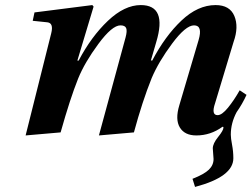

<svg xmlns="http://www.w3.org/2000/svg" viewBox="-20 -522 992 757"><path d="M81 12 182 -391Q192 -431 167 -434L109 -440L116 -473L344 -502L349 -496L285 -283H290Q340 -378 405.5 -440Q471 -502 535 -502Q640 -502 596 -356L575 -284L580 -283Q631 -380 695.5 -441Q760 -502 830 -502Q886 -502 904 -459Q922 -416 901 -357L828 -115Q812 -68 838 -68Q855 -68 879 -97.5Q903 -127 925 -166L952 -148Q935 -111 913 -80Q890 -37 890 9Q890 23 895 49Q900 75 900 102Q900 175 749 215L739 183Q785 165 803.5 147Q822 129 822 105Q822 100 820.5 84.5Q819 69 819 63Q819 44 840 18Q861 -8 861 -19Q861 -23 857 -22Q810 12 754 12Q708 12 689 -19.5Q670 -51 687 -107L763 -364Q780 -422 745 -422Q712 -422 658.5 -350Q605 -278 578 -214Q541 -122 508 0L370 12L475 -374Q482 -400 477.5 -411Q473 -422 455 -422Q422 -422 368 -349Q314 -276 288 -212Q256 -132 219 0Z"/></svg>

Font: Lingua Franca
Style: Bold Italic
Weight: 700
Italic angle: -13°
Version: Version 1.19